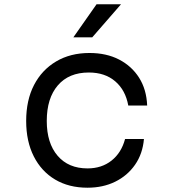

<svg xmlns="http://www.w3.org/2000/svg" viewBox="-20 -860 790 895"><path d="M388 15Q301 15 237 -23Q173 -61 137.5 -131Q102 -201 102 -296Q102 -393 138.5 -463.5Q175 -534 241.5 -573.5Q308 -613 397 -613Q476 -613 535 -582.5Q594 -552 628.5 -497.5Q663 -443 666 -368H578Q565 -440 517 -481Q469 -522 394 -522Q301 -522 249.5 -462Q198 -402 198 -296Q198 -193 248.5 -134Q299 -75 388 -75Q454 -75 500 -111.5Q546 -148 563 -212H651Q645 -143 609.5 -92Q574 -41 517 -13Q460 15 388 15ZM322 -686 430 -840H544L410 -686Z"/></svg>

Font: Martian Mono SemiExpanded Light
Style: Regular
Weight: 300
Width: 6
Monospace: yes
Designer: Roman Shamin
Foundry: Evil Martians
Version: Version 0.930